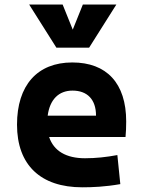

<svg xmlns="http://www.w3.org/2000/svg" viewBox="-20 -796 626 826"><path d="M334 9.8C376 9.8 431.2 7.8 497.6 -3.9L484.9 -128.9C437.5 -120.1 392.6 -115.2 345.7 -115.2C264.6 -115.2 211.4 -146.5 191.4 -206.5H520C522 -227.5 522.9 -249 522.9 -273.4C522.9 -438.5 438.5 -527.3 291 -527.3C140.1 -527.3 53.2 -428.7 53.2 -259.8C53.2 -85.9 154.8 9.8 334 9.8ZM222.7 -590.8H363.3L480.5 -776.4H336.4L293 -668.5L249.5 -776.4H105.5ZM185.1 -298.3C194.3 -367.7 232.4 -406.2 292 -406.2C355.5 -406.2 393.1 -368.2 393.1 -298.3Z"/></svg>

Font: Cascadia Mono NF
Style: Bold
Weight: 700
Monospace: yes
Designer: Aaron Bell
Foundry: Saja Typeworks
Version: Version 2404.023